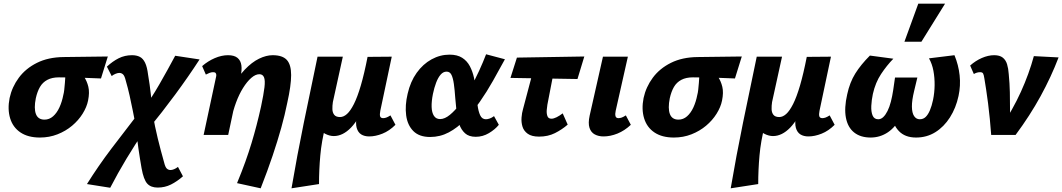

<svg xmlns="http://www.w3.org/2000/svg" viewBox="-20 -731 5754 1040"><path d="M196 14Q132 14 91 -13.5Q50 -41 35 -90Q20 -139 32 -200Q45 -260 82 -310Q119 -360 180 -390.5Q241 -421 324 -422L564 -425L527 -306Q466 -309 410.5 -310.5Q355 -312 299 -312Q262 -312 236.5 -298.5Q211 -285 196.5 -260Q182 -235 174 -199Q163 -144 174.5 -113.5Q186 -83 221 -83Q247 -83 267.5 -101Q288 -119 302 -149.5Q316 -180 323 -217Q326 -227 328 -244.5Q330 -262 331.5 -281.5Q333 -301 334 -318Q335 -335 333 -341L402 -363Q418 -341 434.5 -316.5Q451 -292 458.5 -261Q466 -230 457 -186Q450 -151 427.5 -115Q405 -79 370.5 -50Q336 -21 291.5 -3.5Q247 14 196 14Z M834 285Q797 285 777.5 263.5Q758 242 747 181Q738 130 730 75Q722 20 717 -41Q708 -88 699.5 -130.5Q691 -173 682 -213.5Q673 -254 661 -295Q655 -320 646.5 -328Q638 -336 626 -336Q618 -336 606.5 -331.5Q595 -327 585 -319L559 -370Q590 -399 623 -415.5Q656 -432 695 -432Q720 -432 737.5 -423Q755 -414 766 -391Q777 -368 782 -327Q787 -299 790.5 -272.5Q794 -246 797 -220Q800 -194 802.5 -168Q805 -142 807 -114Q819 -45 834.5 18.5Q850 82 869 149Q875 174 883.5 182Q892 190 904 190Q912 190 923 185.5Q934 181 944 173L971 224Q939 252 906 268.5Q873 285 834 285ZM577 286 451 266Q513 167 583.5 74Q654 -19 730 -117L765 -27Q711 52 664.5 129.5Q618 207 577 286ZM782 -30 745 -122Q799 -197 844 -275.5Q889 -354 929 -429L1061 -409Q1000 -315 929.5 -219.5Q859 -124 782 -30Z M1264 261Q1290 198 1309 145Q1328 92 1342.5 44Q1357 -4 1369.5 -52Q1382 -100 1394 -154Q1408 -220 1412.5 -258Q1417 -296 1410 -312.5Q1403 -329 1385 -329Q1364 -329 1341 -309Q1318 -289 1296.5 -254.5Q1275 -220 1258.5 -175.5Q1242 -131 1232 -81L1171 -94Q1197 -185 1232 -249Q1267 -313 1305.5 -353.5Q1344 -394 1383 -413Q1422 -432 1457 -432Q1510 -432 1533.5 -406.5Q1557 -381 1557 -324.5Q1557 -268 1536 -174Q1523 -109 1503.5 -39Q1484 31 1457 111.5Q1430 192 1392 289ZM1083 0 1150 -313Q1152 -320 1151.5 -326Q1151 -332 1147.5 -336Q1144 -340 1134 -340Q1125 -340 1114.5 -336Q1104 -332 1095 -327L1075 -373Q1106 -400 1143 -416Q1180 -432 1215 -432Q1249 -432 1266.5 -417.5Q1284 -403 1287.5 -377Q1291 -351 1283 -315L1216 0Z M1559 289Q1589 113 1625.5 -65.5Q1662 -244 1700 -424H1837L1783 -178Q1780 -158 1780.5 -139.5Q1781 -121 1790.5 -109Q1800 -97 1822 -97Q1841 -97 1859.5 -113.5Q1878 -130 1897 -167.5Q1916 -205 1934.5 -268Q1953 -331 1971 -423H2033Q2003 -276 1964.5 -181Q1926 -86 1881.5 -40Q1837 6 1788 6Q1777 6 1765.5 3Q1754 0 1743 -5.5Q1732 -11 1723 -18.5Q1714 -26 1709 -36L1742 -44Q1722 33 1715 111Q1708 189 1708 266ZM1980 8Q1954 8 1936.5 -3Q1919 -14 1912 -38.5Q1905 -63 1913 -103L1980 -423L2102 -424L2040 -131Q2036 -111 2039 -101Q2042 -91 2056 -91Q2063 -91 2072 -94Q2081 -97 2095 -106L2122 -55Q2089 -22 2051.5 -7Q2014 8 1980 8Z M2310 11Q2251 11 2219 -21Q2187 -53 2180 -106.5Q2173 -160 2188 -223Q2203 -289 2237 -336.5Q2271 -384 2317.5 -409.5Q2364 -435 2415 -435Q2457 -435 2483.5 -418Q2510 -401 2525 -372.5Q2540 -344 2547.5 -309.5Q2555 -275 2558 -240Q2562 -198 2566.5 -163Q2571 -128 2581 -106.5Q2591 -85 2612 -85Q2621 -85 2632.5 -89Q2644 -93 2656 -102L2682 -55Q2662 -30 2628.5 -10Q2595 10 2557 10Q2520 10 2499 -9Q2478 -28 2467.5 -58.5Q2457 -89 2453 -126Q2449 -163 2446 -200Q2443 -244 2438.5 -276Q2434 -308 2425.5 -325.5Q2417 -343 2399 -343Q2381 -343 2367 -327Q2353 -311 2342.5 -283.5Q2332 -256 2325 -222Q2317 -182 2318 -151.5Q2319 -121 2330.5 -103.5Q2342 -86 2364 -86Q2389 -86 2417 -109Q2445 -132 2473 -169Q2501 -206 2527 -252.5Q2553 -299 2575 -347Q2597 -395 2613 -437L2715 -410Q2684 -353 2650.5 -293.5Q2617 -234 2579 -179.5Q2541 -125 2499.5 -82Q2458 -39 2411 -14Q2364 11 2310 11Z M2900 9Q2860 9 2838.5 -6.5Q2817 -22 2810 -45.5Q2803 -69 2805 -94.5Q2807 -120 2813 -140L2885 -412H2993L2945 -164Q2943 -153 2941.5 -135Q2940 -117 2945 -102.5Q2950 -88 2967 -88Q2979 -88 2995 -96Q3011 -104 3028 -117L3055 -56Q3024 -29 2986 -10Q2948 9 2900 9ZM2745 -309 2780 -419 3145 -425 3108 -303Z M3249 8Q3222 8 3201.5 -3Q3181 -14 3173 -39Q3165 -64 3174 -105L3246 -424H3381L3315 -131Q3311 -113 3314 -102Q3317 -91 3330 -91Q3338 -91 3347 -94Q3356 -97 3370 -106L3397 -55Q3363 -23 3324.5 -7.5Q3286 8 3249 8Z M3630 14Q3566 14 3525 -13.5Q3484 -41 3469 -90Q3454 -139 3466 -200Q3479 -260 3516 -310Q3553 -360 3614 -390.5Q3675 -421 3758 -422L3998 -425L3961 -306Q3900 -309 3844.5 -310.5Q3789 -312 3733 -312Q3696 -312 3670.5 -298.5Q3645 -285 3630.5 -260Q3616 -235 3608 -199Q3597 -144 3608.5 -113.5Q3620 -83 3655 -83Q3681 -83 3701.5 -101Q3722 -119 3736 -149.5Q3750 -180 3757 -217Q3760 -227 3762 -244.5Q3764 -262 3765.5 -281.5Q3767 -301 3768 -318Q3769 -335 3767 -341L3836 -363Q3852 -341 3868.5 -316.5Q3885 -292 3892.5 -261Q3900 -230 3891 -186Q3884 -151 3861.5 -115Q3839 -79 3804.5 -50Q3770 -21 3725.5 -3.5Q3681 14 3630 14Z M3938 289Q3968 113 4004.5 -65.5Q4041 -244 4079 -424H4216L4162 -178Q4159 -158 4159.5 -139.5Q4160 -121 4169.5 -109Q4179 -97 4201 -97Q4220 -97 4238.5 -113.5Q4257 -130 4276 -167.5Q4295 -205 4313.5 -268Q4332 -331 4350 -423H4412Q4382 -276 4343.5 -181Q4305 -86 4260.5 -40Q4216 6 4167 6Q4156 6 4144.5 3Q4133 0 4122 -5.5Q4111 -11 4102 -18.5Q4093 -26 4088 -36L4121 -44Q4101 33 4094 111Q4087 189 4087 266ZM4359 8Q4333 8 4315.5 -3Q4298 -14 4291 -38.5Q4284 -63 4292 -103L4359 -423L4481 -424L4419 -131Q4415 -111 4418 -101Q4421 -91 4435 -91Q4442 -91 4451 -94Q4460 -97 4474 -106L4501 -55Q4468 -22 4430.5 -7Q4393 8 4359 8Z M4696 14Q4641 14 4606.5 -13.5Q4572 -41 4562 -93.5Q4552 -146 4569 -220Q4583 -285 4613 -333Q4643 -381 4692 -430L4819 -413Q4783 -376 4752.5 -330Q4722 -284 4708 -222Q4701 -189 4699.5 -157.5Q4698 -126 4706.5 -105.5Q4715 -85 4737 -85Q4752 -85 4764.5 -97Q4777 -109 4787.5 -130Q4798 -151 4805.5 -180Q4813 -209 4818 -242L4828 -311H4949L4932 -240Q4919 -187 4919.5 -153Q4920 -119 4931.5 -102Q4943 -85 4962 -85Q4981 -85 4994 -97.5Q5007 -110 5017 -133.5Q5027 -157 5034 -190Q5042 -229 5042.5 -269.5Q5043 -310 5036 -347.5Q5029 -385 5012 -415L5150 -432Q5172 -379 5178 -323Q5184 -267 5172 -211Q5158 -146 5125.5 -95Q5093 -44 5046.5 -15Q5000 14 4942 14Q4882 14 4848.5 -21.5Q4815 -57 4811 -110L4862 -102Q4832 -43 4789.5 -14.5Q4747 14 4696 14ZM4879 -505 4954 -711H5099L4971 -505Z M5349 0Q5346 -43 5341.5 -87Q5337 -131 5332 -171.5Q5327 -212 5321.5 -246.5Q5316 -281 5312 -306Q5309 -326 5305 -333Q5301 -340 5289 -340Q5280 -340 5271.5 -337.5Q5263 -335 5255 -330L5235 -376Q5264 -402 5298.5 -417Q5333 -432 5365 -432Q5395 -432 5411.5 -419Q5428 -406 5435 -383Q5442 -360 5444 -330Q5449 -279 5450 -231Q5451 -183 5451 -134.5Q5451 -86 5448 -33L5401 -40Q5466 -137 5510 -234Q5554 -331 5580 -427L5714 -420Q5674 -315 5616.5 -210Q5559 -105 5481 0Z"/></svg>

Font: Ysabeau ExtraBold
Style: Italic
Weight: 800
Italic angle: -12°
Designer: Christian Thalmann (Catharsis Fonts)
Version: Version 2.002